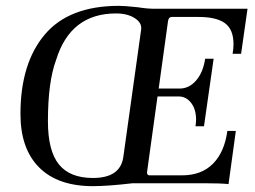

<svg xmlns="http://www.w3.org/2000/svg" viewBox="-20 -627 874 657"><path d="M50 -237Q50 -410 133 -508.5Q216 -607 387 -607Q407 -607 453 -602Q483 -597 510 -597H827L805 -443H776Q779 -461 779 -476Q779 -526 750 -547.5Q721 -569 659 -569H568Q557 -569 555 -555L523 -324H595Q627 -324 651 -351.5Q675 -379 682 -426H711L678 -195H649Q651 -211 651 -217Q651 -253 634 -275Q617 -297 591 -297H519L483 -37Q483 -27 492 -27H603Q669 -27 708.5 -66.5Q748 -106 758 -179H787L762 3Q737 0 675 0H434Q349 10 298 10Q178 10 114 -54Q50 -118 50 -237ZM402 -90 463 -526Q466 -549 441 -565Q416 -581 377 -581Q221 -581 172 -422Q144 -347 144 -212Q144 -111 181.5 -64.5Q219 -18 298 -18Q392 -18 402 -90Z"/></svg>

Font: Unna
Style: Italic
Weight: 400
Italic angle: -8.05°
Designer: Jorge de Buen Unna
Foundry: Omnibus-Type
Version: Version 2.008